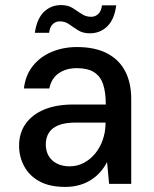

<svg xmlns="http://www.w3.org/2000/svg" viewBox="-20 -723 605 755"><path d="M236 12Q175 12 135 -10Q95 -32 75 -69.5Q55 -107 55 -150Q55 -200 81 -236.5Q107 -273 154.5 -292.5Q202 -312 268 -312H396Q396 -360 385.5 -391.5Q375 -423 350 -439Q325 -455 282 -455Q240 -455 211 -435Q182 -415 174 -375H74Q80 -427 109 -463.5Q138 -500 183.5 -519Q229 -538 282 -538Q354 -538 401.5 -513Q449 -488 472.5 -442.5Q496 -397 496 -334V0H409L401 -86Q391 -66 375.5 -48Q360 -30 339.5 -16.5Q319 -3 293 4.5Q267 12 236 12ZM254 -69Q284 -69 309.5 -82.5Q335 -96 354 -119Q373 -142 383.5 -171.5Q394 -201 395 -233V-241H278Q236 -241 210 -230.5Q184 -220 172 -200.5Q160 -181 160 -156Q160 -130 171 -110.5Q182 -91 203.5 -80Q225 -69 254 -69ZM333 -592Q306 -592 287 -604Q268 -616 252 -627.5Q236 -639 215 -639Q199 -639 187.5 -628Q176 -617 173 -594H117Q125 -649 152.5 -676Q180 -703 220 -703Q247 -703 265.5 -691.5Q284 -680 300.5 -668.5Q317 -657 338 -657Q355 -657 366.5 -668Q378 -679 381 -702H437Q430 -647 402 -619.5Q374 -592 333 -592Z"/></svg>

Font: DM Sans 9pt Medium
Style: Regular
Weight: 500
Version: Version 4.004;gftools[0.9.30]